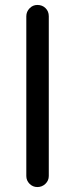

<svg xmlns="http://www.w3.org/2000/svg" viewBox="-20 -755 305 780"><path d="M178.2 -689V-40Q178.2 -21.5 164.6 -8.3Q150.9 4.9 131.8 4.9Q113.3 4.9 100.1 -8.3Q86.9 -21.5 86.9 -40V-689Q86.9 -707.5 100.1 -721.2Q113.3 -734.9 131.8 -734.9Q151.9 -734.9 165 -721.9Q178.2 -709 178.2 -689Z"/></svg>

Font: Aka-Acid-Varela
Style: Regular
Weight: 400
Designer: Joe Prince, Avraham Cornfeld, Cyberella
Foundry: Joe Prince, Avraham Cornfeld, Cyberella
Version: Version 2.000; ttfautohint (v1.5.33-1714) -l 8 -r 50 -G 200 